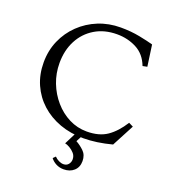

<svg xmlns="http://www.w3.org/2000/svg" viewBox="-168 -844 1075 1207"><g transform="rotate(20 370.0 -240.5)"><path d="M637 -13Q534 14 448 14Q361 14 288.5 -12.5Q216 -39 162.5 -87.5Q109 -136 79.5 -202.5Q50 -269 50 -350Q50 -429 79.5 -496.5Q109 -564 161.5 -614.5Q214 -665 283 -693Q352 -721 431 -721Q500 -721 558.5 -709.5Q617 -698 652 -688L672 -546L642 -540Q615 -611 555.5 -642Q496 -673 425 -673Q340 -673 277 -635Q214 -597 179.5 -531Q145 -465 145 -380Q145 -311 169 -249Q193 -187 235.5 -138Q278 -89 333.5 -61Q389 -33 452 -33Q535 -33 588 -69.5Q641 -106 685 -176L715 -161ZM397 240Q369 240 346 228Q323 216 309 197L325 181Q337 194 353.5 202Q370 210 385 210Q406 210 418 195.5Q430 181 430 162Q430 139 415.5 122.5Q401 106 382.5 95.5Q364 85 351 83L393 0H437L413 46Q441 61 466.5 85.5Q492 110 492 151Q492 192 465.5 216Q439 240 397 240Z"/></g></svg>

Font: Joan
Style: Regular
Weight: 400
Designer: Paolo Biagini
Version: Version 1.001; ttfautohint (v1.8.4.7-5d5b);gftools[0.9.30]